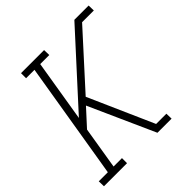

<svg xmlns="http://www.w3.org/2000/svg" viewBox="-197 -877 1018 1018"><g transform="rotate(-45 312.5 -367.5)"><path d="M4 0 3 -38H71L180 -697H117V-735H290L291 -697H223L166 -350L517 -735H624L625 -697H537L271 -404L433 -38H510L511 0H405L239 -370L153 -276L114 -38H177V0Z"/></g></svg>

Font: Iosevka Etoile Extralight
Style: Italic
Weight: 200
Italic angle: -9°
Designer: Belleve Invis
Foundry: Belleve Invis
Version: Version 22.1.2; ttfautohint (v1.8.4)